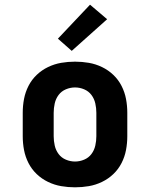

<svg xmlns="http://www.w3.org/2000/svg" viewBox="-20 -791 640 819"><path d="M300 8Q270 8 241 3Q212 -2 185 -15Q158 -28 136.5 -48.5Q115 -69 101.5 -95.5Q88 -122 82.5 -151Q77 -180 77 -210V-310Q77 -340 82.5 -369Q88 -398 101.5 -424.5Q115 -451 136.5 -471.5Q158 -492 185 -505Q212 -518 241 -523Q270 -528 300 -528Q330 -528 359 -523Q388 -518 415 -505Q442 -492 463.5 -471.5Q485 -451 498.5 -424.5Q512 -398 517.5 -369Q523 -340 523 -310V-210Q523 -180 517.5 -151Q512 -122 498.5 -95.5Q485 -69 463.5 -48.5Q442 -28 415 -15Q388 -2 359 3Q330 8 300 8ZM300 -102Q320 -102 339 -110Q358 -118 370 -134Q382 -150 386.5 -170Q391 -190 391 -210V-310Q391 -330 386.5 -350Q382 -370 370 -386Q358 -402 339 -410Q320 -418 300 -418Q280 -418 261 -410Q242 -402 230 -386Q218 -370 213.5 -350Q209 -330 209 -310V-210Q209 -190 213.5 -170Q218 -150 230 -134Q242 -118 261 -110Q280 -102 300 -102ZM286 -574 227 -626 364 -771 437 -709Z"/></svg>

Font: Iosevka Etoile Extrabold
Style: Regular
Weight: 800
Designer: Belleve Invis
Foundry: Belleve Invis
Version: Version 22.1.2; ttfautohint (v1.8.4)